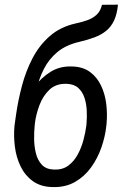

<svg xmlns="http://www.w3.org/2000/svg" viewBox="-20 -778 517 809"><path d="M409.7 -757.8 477.1 -758.3Q473.1 -718.3 460.7 -691.7Q448.2 -665 427.5 -648.2Q406.7 -631.3 378.2 -620.6Q349.6 -609.9 314 -601.6Q257.3 -588.4 221.4 -558.3Q185.5 -528.3 164.6 -486.8Q143.6 -445.3 132.8 -396.5Q122.1 -347.7 116.7 -296.4L110.4 -251.5H41.5L47.9 -296.4Q56.2 -354.5 72.3 -415.8Q88.4 -477.1 116.5 -531.5Q144.5 -585.9 189 -625.2Q233.4 -664.6 298.8 -679.2Q323.7 -684.6 346.7 -692.4Q369.6 -700.2 386.5 -715.3Q403.3 -730.5 409.7 -757.8ZM282.2 -498Q329.1 -497.1 359.4 -474.6Q389.6 -452.1 406.2 -416.5Q422.9 -380.9 427.7 -339.8Q432.6 -298.8 429.2 -260.3L428.2 -249Q423.3 -202.6 407.2 -156.5Q391.1 -110.4 363.3 -72Q335.4 -33.7 295.4 -11Q255.4 11.7 202.1 10.3Q151.4 9.3 118.2 -14.9Q85 -39.1 66.7 -77.1Q48.3 -115.2 42.7 -159.9Q37.1 -204.6 41 -247.1L42.5 -257.8Q44.4 -271.5 50.3 -284.2Q56.2 -296.9 63.2 -308.8Q70.3 -320.8 76.2 -333Q96.2 -374 125 -412.4Q153.8 -450.7 192.6 -475.1Q231.4 -499.5 282.2 -498ZM260.3 -424.8Q215.8 -426.3 188 -399.7Q160.2 -373 145.8 -333.7Q131.3 -294.4 127 -257.8L126 -247.1Q123.5 -223.6 123.8 -192.9Q124 -162.1 131.1 -132.8Q138.2 -103.5 156.2 -84Q174.3 -64.5 207.5 -63.5Q243.2 -62 267.6 -80.1Q292 -98.1 307.6 -127.2Q323.2 -156.2 331.8 -188.7Q340.3 -221.2 343.8 -249L344.7 -259.8Q346.7 -283.7 345.5 -311.8Q344.2 -339.8 336.2 -365.2Q328.1 -390.6 310.1 -407.2Q292 -423.8 260.3 -424.8Z"/></svg>

Font: Roboto Condensed
Style: Italic
Weight: 400
Italic angle: -12°
Designer: Christian Robertson
Foundry: Google
Version: Version 3.0